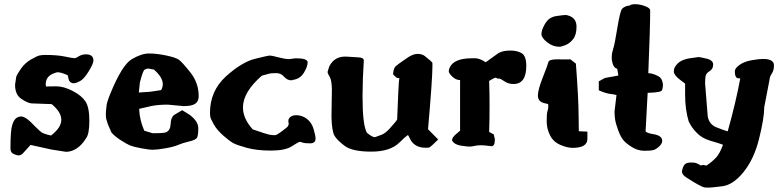

<svg xmlns="http://www.w3.org/2000/svg" viewBox="-20 -690 3656 896"><path d="M380.9 -436.5Q416 -436.5 416 -407.2Q416 -393.1 393.8 -356.9Q371.6 -320.8 353 -311.3Q334.5 -301.8 327.1 -301.8H317.9L315.9 -302.7Q302.7 -307.1 300 -321.8Q297.4 -336.4 295.4 -339.4Q290 -341.8 275.4 -347.2Q260.7 -352.5 248.5 -353Q193.4 -340.8 193.4 -297.4Q193.4 -292 194.3 -286.6H202.1Q209 -287.1 243.2 -287.1Q277.3 -287.1 319.1 -265.6Q360.8 -244.1 378.9 -216.6Q397 -189 397 -126.2Q397 -63.5 380.9 -43.5Q342.8 16.6 289.1 18.6L219.7 7.8L122.6 -13.7L85.4 27.3Q76.2 35.2 66.9 35.2Q57.6 35.2 43.2 28.3Q28.8 21.5 28.8 3.4Q28.8 -83 37.4 -107.9Q45.9 -132.8 56.9 -139.6Q67.9 -146.5 78.6 -146.5Q101.1 -146.5 143.6 -100.1Q171.4 -71.8 181.2 -68.4Q198.2 -61.5 218.3 -57.6Q266.1 -94.7 266.1 -130.9Q266.1 -167 221.2 -204.1L127.9 -207.5H126.5Q107.9 -209.5 79.1 -229Q50.3 -248.5 50.3 -294.4V-294.9L55.7 -331.1Q59.1 -342.8 77.9 -369.6Q96.7 -396.5 124.8 -412.6Q152.8 -428.7 164.6 -431.2Q176.3 -433.6 191.9 -433.6Q248 -433.6 284.2 -425.8Q319.3 -418.5 328.1 -418.5Q328.1 -418.5 329.6 -418.5Q335 -419.4 349.1 -428Q363.3 -436.5 380.9 -436.5Z M657.7 -260.3Q667.5 -260.3 688.7 -262.9Q710 -265.6 731.9 -269.5Q739.7 -283.2 739.7 -296.9Q739.7 -329.6 697.8 -365.7Q689.9 -366.2 678.2 -369.1Q674.8 -370.1 671.4 -370.1Q663.6 -370.1 655.8 -365.2Q647.9 -364.7 632.8 -305.2Q630.9 -293 627.9 -258.3Q652.3 -260.3 657.7 -260.3ZM700.2 -68.4Q746.6 -68.4 755.4 -72.8Q775.4 -82.5 776.4 -112.3Q777.3 -142.1 793 -153.8L830.1 -175.8L865.7 -153.8L866.2 -153.3Q905.3 -123.5 905.3 -91.8V-91.3V-90.8Q905.3 -58.6 899.7 -47.9Q894 -37.1 862.8 -29.8Q831.5 -22.5 811.3 -13.7Q791 -4.9 752.2 2Q713.4 8.8 694.3 8.8Q675.3 8.8 639.2 2Q603 -4.9 587.6 -11Q572.3 -17.1 542.5 -36.4Q512.7 -55.7 499.5 -72.8L483.4 -110.4Q474.1 -135.3 474.1 -148.9Q474.1 -149.4 474.1 -150.4V-167.5L476.6 -191.4Q477.1 -209.5 494.1 -251Q549.3 -386.7 594.7 -413.6Q640.1 -440.4 675.5 -440.4Q710.9 -440.4 755.1 -431.2Q799.3 -421.9 814.2 -411.6Q829.1 -401.4 868.2 -352.3Q907.2 -303.2 907.2 -241.2Q907.2 -217.3 891.4 -206.1Q875.5 -194.8 836.4 -194.8L763.2 -201.7Q716.8 -201.7 684.6 -194.8Q640.6 -185.1 629.4 -182.1Q631.3 -129.9 653.3 -80.1Q672.4 -74.2 691.4 -68.4Z M1452.6 -43.5Q1452.6 -21 1426.8 -21Q1400.9 -21 1391.1 -24.9Q1384.3 -27.8 1379.4 -27.8Q1377.4 -28.3 1375.5 -27.3Q1370.6 -25.4 1340.1 -6.3Q1309.6 12.7 1244.1 12.7Q1178.7 12.7 1132.3 0Q1085.9 -12.7 1068.8 -22Q1051.8 -31.2 1022.2 -57.1Q992.7 -83 977.8 -109.4Q962.9 -135.7 961.4 -145Q960 -154.3 960 -164.1Q960 -264.6 1033.7 -333Q1108.9 -400.4 1169.7 -415.5Q1230.5 -430.7 1239.5 -430.7Q1248.5 -430.7 1277.3 -422.9Q1306.2 -415 1328.6 -414.1L1359.9 -418H1360.8Q1416 -418 1416 -398.4Q1416 -398.4 1415.5 -398.4Q1415.5 -378.9 1397.9 -350.1Q1380.4 -321.3 1345.2 -316.9L1343.8 -315.4H1338.4Q1320.3 -315.4 1305.7 -332Q1291 -348.6 1270.5 -348.6H1265.6Q1245.6 -348.6 1237.8 -346.7Q1209 -338.9 1202.1 -336.9Q1113.8 -260.3 1113.8 -188.5Q1113.8 -137.2 1159.2 -86.4Q1224.1 -63.5 1242.7 -60.5Q1252 -59.1 1258.5 -59.1Q1265.1 -59.1 1269 -60.5Q1276.9 -63.5 1298.3 -79.6Q1319.8 -95.7 1323.7 -100.6L1327.6 -111.3Q1325.7 -118.7 1325.7 -127.4Q1325.7 -136.2 1335.4 -144.3Q1345.2 -152.3 1361.3 -152.3H1362.8Q1389.6 -152.3 1412.1 -135.3Q1434.6 -118.2 1443.6 -87.4Q1452.6 -56.6 1452.6 -43.5Z M1797.9 -89.4Q1833 -127.9 1833.5 -133.3Q1833.5 -133.8 1833.5 -135.7Q1833.5 -150.4 1838.9 -264.2Q1841.3 -319.3 1844.2 -324.7Q1840.8 -325.7 1832.5 -326.7Q1830.6 -326.7 1816.4 -340.8Q1814.9 -341.8 1814.9 -345.2Q1814.9 -346.2 1814.9 -347.2Q1814.9 -352.5 1816.9 -361.3Q1820.8 -376.5 1827.6 -381.8Q1838.4 -390.6 1843.8 -394.3Q1849.1 -397.9 1877.9 -418.2Q1906.7 -438.5 1928 -438.5Q1949.2 -438.5 1961.4 -429.2Q1996.6 -401.9 1998 -396Q1998 -393.6 1998 -389.9Q1998 -386.2 1998 -380.4Q1998 -322.3 1977.5 -86.9L2024.9 -39.1L2000.5 -15.6Q1985.8 -1.5 1980.5 -1Q1974.1 -0.5 1966.3 -0.5Q1911.6 -0.5 1891.6 -45.9Q1887.2 -55.7 1883.8 -60.1Q1868.7 -49.8 1845.2 -25.9Q1801.8 17.6 1712.9 17.6Q1624 17.6 1588.1 -9.5Q1552.2 -36.6 1540.5 -57.4Q1528.8 -78.1 1526.9 -143.6L1528.8 -273.4Q1527.8 -317.4 1518.3 -332Q1508.8 -346.7 1508.8 -354.5V-355L1516.1 -378.9Q1539.1 -425.8 1589.8 -425.8Q1593.3 -425.8 1596.7 -425.8L1651.9 -422.4Q1677.7 -421.4 1677.7 -408.2Q1677.7 -408.2 1677.7 -407.7V-407.2Q1671.9 -314.9 1671.9 -246.6Q1671.9 -241.2 1671.9 -236.3Q1671.9 -107.9 1691.9 -70.8Q1717.3 -49.8 1729 -49.8Q1731 -50.3 1732.4 -50.8Q1743.2 -54.7 1761.7 -61.5Q1777.8 -67.9 1797.9 -89.4Z M2272.5 -7.8Q2240.7 -12.2 2224.4 -12.2Q2208 -12.2 2194.3 -9Q2180.7 -5.9 2170.7 -5.9Q2160.6 -5.9 2131.3 -10.3Q2101.1 -14.6 2089.8 -34.2V-37.1Q2089.8 -49.3 2110.4 -65.9L2127 -80.1V-316.4H2126.5Q2107.4 -316.4 2090.8 -332.5Q2074.2 -348.6 2074.2 -357.4Q2074.2 -366.2 2079.6 -377Q2100.6 -418 2182.1 -418H2197.3Q2214.8 -418 2235.4 -406.2L2246.6 -399.4L2309.1 -444.3H2310.5Q2329.6 -454.1 2362.1 -454.1Q2394.5 -454.1 2415.3 -441.2Q2436 -428.2 2436 -382.3Q2436 -297.9 2376 -297.9Q2353 -297.9 2334.7 -310.1Q2316.4 -322.3 2311.5 -323.2H2301.8L2293.9 -327.6Q2285.6 -326.7 2262.7 -312.5Q2264.6 -257.3 2264.6 -203.6Q2264.6 -198.7 2264.6 -192.9Q2264.6 -133.3 2262.7 -74.2Q2284.2 -63 2284.7 -62.5Q2284.2 -58.1 2289.1 -43V-36.1Q2289.1 -7.8 2273.4 -7.8Z M2638.7 -615.2Q2670.4 -602.5 2670.4 -564.9Q2670.4 -527.3 2654.5 -507.3Q2638.7 -487.3 2618.9 -479.5Q2599.1 -471.7 2590.8 -471.7Q2560.1 -471.7 2533.4 -492.7Q2506.8 -513.7 2506.8 -530.8Q2506.8 -547.9 2519.5 -571.8Q2532.2 -595.7 2546.9 -604.5Q2561.5 -613.3 2577.4 -615.2Q2593.3 -617.2 2602.8 -618.7Q2612.3 -620.1 2619.1 -620.1Q2626 -620.1 2638.7 -615.2ZM2721.2 -42Q2721.2 0 2651.9 0Q2627.4 0 2595 -13.9Q2562.5 -27.8 2546.9 -58.3Q2531.2 -88.9 2531.2 -125Q2531.2 -161.1 2534.9 -171.1Q2538.6 -181.2 2538.6 -191.4Q2538.6 -201.7 2538.1 -204.6Q2534.7 -205.1 2528.6 -206.5Q2522.5 -208 2515.6 -210Q2490.2 -217.8 2490.2 -244.4Q2490.2 -271 2512.9 -328.4Q2535.6 -385.7 2539.1 -399.9Q2542 -413.1 2578.6 -413.1Q2580.6 -413.1 2583.5 -413.1Q2604 -412.6 2618.7 -412.6Q2633.3 -412.6 2642.1 -413.1Q2654.8 -402.8 2667.5 -393.1Q2679.7 -232.4 2680.2 -151.9L2681.2 -77.6L2721.2 -75.7Z M2940.4 -670.4Q2942.9 -670.4 2945.3 -670.4Q2963.4 -670.4 2986.8 -662.6Q3013.7 -653.3 3014.2 -642.1Q3014.2 -561.5 3005.4 -348.6Q3014.6 -348.1 3024.7 -345.7Q3034.7 -343.3 3052 -334.5Q3069.3 -325.7 3072.8 -301.3L3073.7 -298.8V-296.9Q3073.7 -275.4 3068.1 -267.3Q3062.5 -259.3 3014.2 -257.3L3002.4 -256.8Q2998 -166.5 2992.7 -76.2Q3002.9 -67.9 3028.8 -64Q3070.3 -57.6 3070.3 -32.7V-32.2Q3070.3 -20.5 3057.4 -7.8Q3044.4 4.9 3032 9.3Q3019.5 13.7 2988.3 13.7Q2957 13.7 2929.4 -3.4Q2901.9 -20.5 2888.9 -36.1Q2876 -51.8 2864.5 -83Q2853 -114.3 2850.3 -134Q2847.7 -153.8 2847.7 -168.9L2856.9 -246.1Q2851.6 -249 2829.3 -251.5Q2807.1 -253.9 2774.4 -268.6V-310.5L2803.2 -326.2L2865.2 -337.4V-340.3L2860.4 -369.1Q2839.8 -373.5 2835 -413.1V-426.8Q2835 -442.4 2841.8 -462.9Q2848.6 -483.4 2860.8 -558.8Q2873 -634.3 2882.8 -648.9Q2897.5 -663.1 2918.5 -664.1H2919.4Q2920.4 -668.9 2940.4 -670.4Z M3194.8 -120.1Q3177.2 -177.7 3177.2 -246.6V-299.8L3155.3 -316.4Q3125.5 -338.4 3124.5 -356V-358.4Q3124.5 -376 3142.8 -394Q3161.1 -412.1 3198.7 -418Q3236.3 -423.8 3240.7 -423.8Q3245.1 -423.8 3276.6 -416.5Q3308.1 -409.2 3308.1 -388.7Q3308.1 -368.2 3291.3 -357.9Q3274.4 -347.7 3272.5 -333.3Q3270.5 -318.8 3270.5 -300.3L3282.7 -147.5Q3289.1 -109.9 3322.5 -96.2Q3356 -82.5 3376 -77.1Q3413.6 -210.9 3434.6 -324.2L3425.3 -324.7Q3409.7 -325.2 3409.2 -356.4Q3409.2 -356.9 3409.2 -357.4Q3409.2 -371.6 3431.6 -387.5Q3454.1 -403.3 3489.3 -409.2Q3524.4 -415 3540 -415Q3591.8 -415 3591.8 -385.3V-384.8V-383.8Q3591.8 -361.3 3581.5 -346.2Q3571.3 -331.1 3571.3 -318.8L3546.4 -189.5Q3546.4 -138.7 3522 -41Q3498.5 52.7 3450 112.8Q3401.4 172.9 3350.6 179.2Q3299.8 185.5 3290.5 185.5Q3281.2 185.5 3270.3 185.1Q3259.3 184.6 3218.8 160.6Q3178.2 136.7 3170.4 127.9Q3162.6 119.1 3162.6 110.8Q3162.6 102.5 3167.7 90.3Q3172.9 78.1 3180.7 73.2Q3188.5 68.4 3208.3 68.4Q3228 68.4 3240.7 76.7Q3253.4 85 3254.6 81.3Q3255.9 77.6 3277.3 82.5Q3305.7 63 3322.5 44.4Q3339.4 25.9 3354 -14.6Q3337.4 -21 3296.6 -32.7Q3255.9 -44.4 3231 -70.6Q3206.1 -96.7 3195.8 -120.1Z"/></svg>

Font: Drukaatie burti
Style: Bold
Weight: 700
Version: Version 0.14